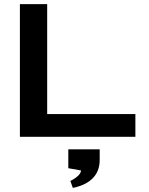

<svg xmlns="http://www.w3.org/2000/svg" viewBox="-20 -667 727 936"><path d="M210 -647V-111H640V0H77V-647ZM335 249 323 215Q344 205 359 191.5Q374 178 375 164L313 153V61H466V113Q466 167 432.5 201.5Q399 236 335 249Z"/></svg>

Font: Syne
Style: Bold
Weight: 700
Designer: Lucas Descroix
Foundry: Bonjour Monde
Version: Version 2.200